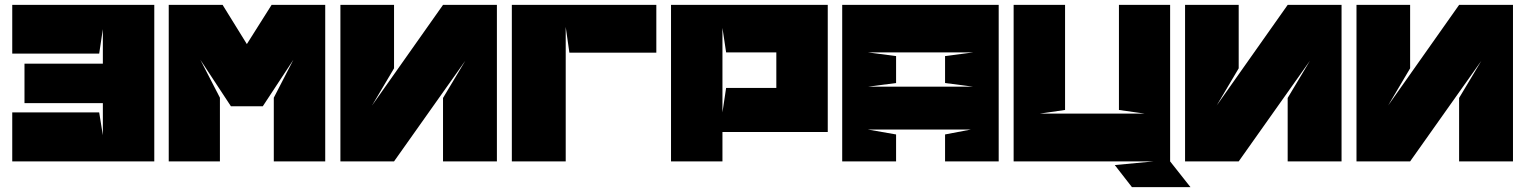

<svg xmlns="http://www.w3.org/2000/svg" viewBox="-20 -659 6229 784"><path d="M385 -200 400 -107V-238H80V-399H400V-540L385 -440H30V-639H610V0H30V-200H385Z M798 -415 878 -260V0H669V-639H889L988 -479L1089 -639H1308V0H1098V-260L1178 -415L1053 -225H923L798 -415Z M1499 -228 1789 -639H2009V0H1789V-259L1880 -411L1589 0H1370V-639H1589V-380Z M2305 -444 2290 -549V0H2070V-639H2660V-444H2305Z M2930 -545V-200L2945 -300H3133H3150V-445H3133H2945L2930 -545ZM2930 -120V0H2720V-639H3360V-120H2930Z M3639 -430V-320L3524 -305H3954L3839 -320V-430L3954 -445H3524ZM4058 -639V0H3839V-110L3944 -130H3524L3639 -110V0H3419V-639Z M4225 -195H4655L4549 -210V-639H4758V0H4119V-639H4329V-210ZM4532 15 4602 105H4841L4758 0H4691Z M4948 -228 5238 -639H5458V0H5238V-259L5329 -411L5038 0H4819V-639H5038V-380Z M5648 -228 5938 -639H6158V0H5938V-259L6029 -411L5738 0H5519V-639H5738V-380Z"/></svg>

Font: Banana Brick
Style: Regular
Weight: 400
Designer: artmaker
Foundry: artmaker
Version: Version 4.000 2011 initial release